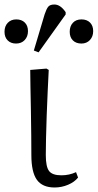

<svg xmlns="http://www.w3.org/2000/svg" viewBox="-66 -817 433 851"><path d="M176 14Q122 14 97.5 -20Q73 -54 73 -130Q73 -164 72.5 -216.5Q72 -269 71 -325.5Q70 -382 69 -431Q68 -480 68 -507L140 -513L150 -507Q148 -468 145.5 -415Q143 -362 141 -306.5Q139 -251 138 -204Q137 -157 137 -130Q137 -78 151.5 -59Q166 -40 206 -40Q241 -40 271 -54L280 -30Q264 -10 235.5 2Q207 14 176 14ZM105 -585 84 -593 132 -754Q140 -778 148 -787.5Q156 -797 175 -797Q202 -797 225 -763V-753ZM5 -624Q-18 -624 -32 -638Q-46 -652 -46 -676Q-46 -701 -31.5 -716Q-17 -731 6 -731Q30 -731 44 -717Q58 -703 58 -679Q58 -655 43.5 -639.5Q29 -624 5 -624ZM295 -624Q271 -624 257 -638Q243 -652 243 -676Q243 -701 257 -716Q271 -731 295 -731Q319 -731 333 -717Q347 -703 347 -679Q347 -655 332.5 -639.5Q318 -624 295 -624Z"/></svg>

Font: Literata 36pt Light
Style: Regular
Weight: 300
Designer: Latin by Veronika Burian and Jose Scaglione. Greek by Irene Vlachou. Cyrillic by Vera Evstafieva.
Foundry: TypeTogether
Version: Version 3.002